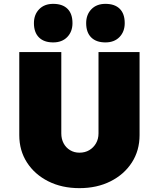

<svg xmlns="http://www.w3.org/2000/svg" viewBox="-20 -970 824 996"><path d="M392 6Q301 6 230.5 -29.5Q160 -65 120 -127Q80 -189 80 -269V-700H298V-278Q298 -249 310 -226.5Q322 -204 343.5 -191Q365 -178 392 -178Q421 -178 443 -191Q465 -204 478 -226.5Q491 -249 491 -278V-700H704V-269Q704 -189 664 -127Q624 -65 553.5 -29.5Q483 6 392 6ZM527 -750Q479 -750 453 -776Q427 -802 427 -850Q427 -894 454 -922Q481 -950 527 -950Q575 -950 601 -924.5Q627 -899 627 -850Q627 -806 600 -778Q573 -750 527 -750ZM256 -750Q208 -750 182 -776Q156 -802 156 -850Q156 -894 183 -922Q210 -950 256 -950Q304 -950 330 -924.5Q356 -899 356 -850Q356 -806 329 -778Q302 -750 256 -750Z"/></svg>

Font: Lexend Deca Black
Style: Regular
Weight: 900
Designer: Bonnie Shaver-Troup, Thomas Jockin
Foundry: Lexend
Version: Version 1.007